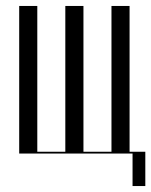

<svg xmlns="http://www.w3.org/2000/svg" viewBox="-20 -515 507 644"><path d="M44.4 0H414.6V-495H353.9V-6H259.9V-495H199.1V-6H105.1V-495H44.4ZM400.6 0H424.6V109H467.4V-6H400.6Z"/></svg>

Font: Moniqa Black
Style: Regular
Weight: 900
Designer: Rajesh Rajput
Foundry: Rajesh Rajput
Version: Version 1.000